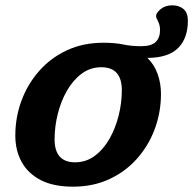

<svg xmlns="http://www.w3.org/2000/svg" viewBox="-20 -689 726 721"><path d="M584.5 -336.5Q584.5 -268 561.5 -205.5Q538.5 -143 495.2 -94Q452 -45 391 -16.5Q330 12 254.5 12Q180 12 132 -13.2Q84 -38.5 60.8 -81.8Q37.5 -125 37.5 -180Q37.5 -248 60.5 -310.5Q83.5 -373 126.8 -422.2Q170 -471.5 231 -500Q292 -528.5 368 -528.5Q412 -528.5 442.5 -522Q473 -515.5 510 -515.5Q548.5 -515.5 564.8 -531.5Q581 -547.5 581 -576.5Q581 -594.5 573.5 -608.8Q566 -623 566 -628.5Q566 -640.5 583.2 -654.8Q600.5 -669 626.5 -669Q653 -669 669.2 -655Q685.5 -641 685.5 -611Q685.5 -545.5 649 -508.8Q612.5 -472 533.5 -471.5Q559.5 -446.5 572 -411Q584.5 -375.5 584.5 -336.5ZM262 -79.5Q303 -79.5 335.5 -103.5Q368 -127.5 390.8 -167.2Q413.5 -207 425.5 -254.8Q437.5 -302.5 437.5 -350Q437.5 -436.5 360.5 -436.5Q319.5 -436.5 287 -412.5Q254.5 -388.5 231.8 -349Q209 -309.5 197 -261.5Q185 -213.5 185 -166Q185 -79.5 262 -79.5Z"/></svg>

Font: Newsreader 6pt SemiBold
Style: Italic
Weight: 600
Italic angle: -17°
Designer: Hugues Gentile
Foundry: Production Type
Version: Version 1.003; ttfautohint (v1.8.3)